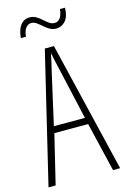

<svg xmlns="http://www.w3.org/2000/svg" viewBox="-134 -955 659 1015"><g transform="rotate(-15 196.0 -447.5)"><path d="M353 0 289 -269H104L39 0H0L171 -714H221L392 0ZM215 -596Q209 -622 204.5 -641.5Q200 -661 196 -683Q192 -661 187.5 -641.5Q183 -622 177 -597L111 -305H281ZM63 -800Q67 -847 86 -870.5Q105 -894 135 -894Q155 -894 171 -884.5Q187 -875 200.5 -862.5Q214 -850 227.5 -840.5Q241 -831 257 -831Q276 -831 288 -848Q300 -865 302 -895H330Q329 -847 308 -823.5Q287 -800 258 -800Q238 -800 222 -809.5Q206 -819 192 -831.5Q178 -844 164.5 -853.5Q151 -863 136 -863Q119 -863 106.5 -847.5Q94 -832 91 -800Z"/></g></svg>

Font: Noto Sans Khmer UI ExtraCondensed ExtraLight
Style: Regular
Weight: 200
Width: 2
Designer: Danh Hong and the Monotype Design Team
Foundry: Monotype Imaging Inc.
Version: Version 2.002; ttfautohint (v1.8.4.7-5d5b)